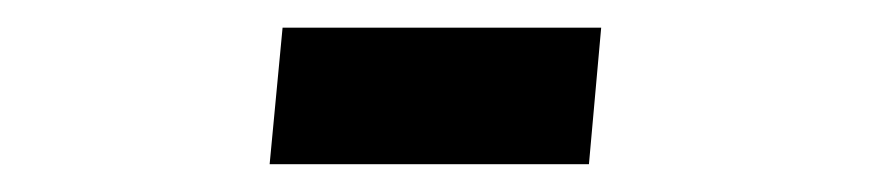

<svg xmlns="http://www.w3.org/2000/svg" viewBox="-20 -118 626 138"><path d="M173.8 0 183.1 -98.1H412.1L403.3 0Z"/></svg>

Font: Cascadia Code SemiBold
Style: Regular
Weight: 600
Monospace: yes
Designer: Aaron Bell
Foundry: Saja Typeworks
Version: Version 2404.023; ttfautohint (v1.8.4)